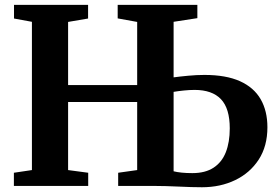

<svg xmlns="http://www.w3.org/2000/svg" viewBox="-20 -763 1137 788"><path d="M809 5.5Q789 5.5 764.8 4.8Q740.5 4 714.2 2.8Q688 1.5 661 0.8Q634 0 607.5 0H465V-54L543 -65V-344.5H259.5V-65L342 -54V0H37V-54L111 -65V-673.5L37.5 -687V-743H341.5V-687L259.5 -673V-414H543V-673L463 -687.5V-743H790V-688.5L692.5 -673.5V-445.5Q718 -449 752.5 -452.2Q787 -455.5 819 -455.5Q907.5 -455.5 964.8 -429.8Q1022 -404 1049.8 -355.8Q1077.5 -307.5 1077.5 -240.5Q1077.5 -163 1041.8 -108Q1006 -53 945.2 -23.8Q884.5 5.5 809 5.5ZM769.5 -52.5Q822.5 -52.5 856.5 -74.8Q890.5 -97 906.8 -138.2Q923 -179.5 923 -236Q923 -318 886.8 -356Q850.5 -394 778.5 -394Q758 -394 734 -391.5Q710 -389 692.5 -386V-60Q706.5 -56.5 725.8 -54.5Q745 -52.5 769.5 -52.5Z"/></svg>

Font: Merriweather 36pt
Style: Bold
Weight: 700
Designer: Eben Sorkin
Foundry: Eben Sorkin
Version: Version 2.100